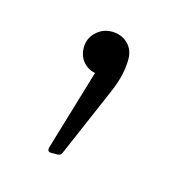

<svg xmlns="http://www.w3.org/2000/svg" viewBox="-49 -96 302 308"><g transform="rotate(15 102.5 57.5)"><path d="M66 -13Q66 -28 77 -38.5Q88 -49 103 -49Q119 -49 129.5 -39Q140 -29 140 -13Q140 13 127 43L77 159Q75 164 70 164H59Q52 164 54 156L94 22Q82 20 74 10.5Q66 1 66 -13Z"/></g></svg>

Font: LINE Seed JP_TTF Thin
Style: Regular
Weight: 250
Designer: LY Corporation & Fontrix & Fontworks
Version: Version 1.008